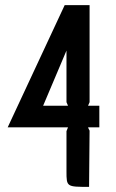

<svg xmlns="http://www.w3.org/2000/svg" viewBox="-20 -728 450 748"><path d="M367 -232V-316H323L329 -330V-708H232L10 -232H245L239 -217V-60C239 0 240 0 327 0L329 -219C328 -220 323 -231 323 -232ZM239 -330 245 -316H148L239 -531Z"/></svg>

Font: Economica
Style: Bold
Weight: 700
Designer: Vicente Lamonaca
Foundry: Vicente Lamonaca
Version: Version 1.100